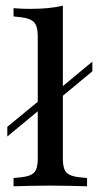

<svg xmlns="http://www.w3.org/2000/svg" viewBox="-20 -652 353 672"><path d="M5.6 -174.2V-208.1L151.6 -328.2V-295.2ZM161.3 -284.7V-318.5L303.2 -436.3V-402.4ZM156.5 -2.4Q119.4 -2.4 89.5 -1.6Q59.7 -0.8 27.4 0V-29L53.2 -31.5Q86.3 -34.7 99.2 -48Q112.1 -61.3 112.1 -95.2V-207.3H200V-95.2Q200 -61.3 212.9 -48Q225.8 -34.7 258.9 -31.5L284.7 -29V0Q252.4 -0.8 223 -1.6Q193.5 -2.4 156.5 -2.4ZM112.1 -207.3V-525.8Q112.1 -560.5 99.2 -574.2Q86.3 -587.9 51.6 -591.9L27.4 -594.4V-623.4Q44.4 -621.8 58.1 -621.4Q71.8 -621 87.1 -621Q121 -621 149.2 -623.8Q177.4 -626.6 200 -632.3V-623.4V-207.3Z"/></svg>

Font: Playfair 5pt SemiExpanded Light Medium
Style: Regular
Weight: 500
Version: Version 2.203